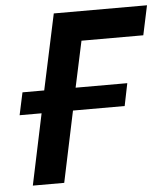

<svg xmlns="http://www.w3.org/2000/svg" viewBox="-51 -746 689 792"><g transform="rotate(-5 293.5 -350.0)"><path d="M561 -578H305L264 -387H478L459 -294H245L183 0H53L115 -294H24L44 -387H134L201 -700H587Z"/></g></svg>

Font: PT Sans
Style: Bold Italic
Weight: 700
Italic angle: -12°
Designer: A.Korolkova, O.Umpeleva, V.Yefimov
Foundry: ParaType Ltd
Version: Version 2.003W OFL